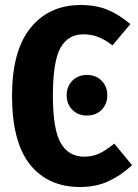

<svg xmlns="http://www.w3.org/2000/svg" viewBox="-20 -730 549 766"><path d="M500 -634 429 -549Q397 -573 370.5 -583Q344 -593 312 -593Q251 -593 221 -538.5Q191 -484 191 -348Q191 -215 222 -160Q253 -105 316 -105Q349 -105 375 -117Q401 -129 436 -157L507 -71Q464 -31 414 -7.5Q364 16 299 16Q171 16 99.5 -74Q28 -164 28 -348Q28 -528 102 -619Q176 -710 302 -710Q363 -710 409 -691Q455 -672 500 -634ZM408 -350Q408 -315 385.5 -292Q363 -269 327 -269Q291 -269 268.5 -292Q246 -315 246 -350Q246 -385 268.5 -408Q291 -431 327 -431Q363 -431 385.5 -408Q408 -385 408 -350Z"/></svg>

Font: Fira Sans Extra Condensed
Style: Bold
Weight: 700
Width: 1
Designer: Carrois Corporate & Edenspiekermann AG
Foundry: Carrois Corporate GbR & Edenspiekermann AG
Version: Version 4.203